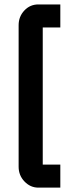

<svg xmlns="http://www.w3.org/2000/svg" viewBox="-20 -715 310 875"><path d="M254.9 140.1H154.8Q118.2 140.1 91.3 111.8Q64.9 84 64.9 44.9V-600.1Q64.9 -639.6 91.3 -667.5Q117.2 -694.8 154.8 -694.8H254.9V-589.8H174.8V35.2H254.9Z"/></svg>

Font: Horta
Style: Regular
Weight: 600
Width: 3
Version: Version 0.11